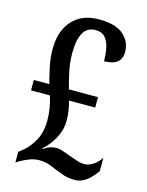

<svg xmlns="http://www.w3.org/2000/svg" viewBox="-112 -794 670 873"><g transform="rotate(15 223.0 -357.0)"><path d="M325 10Q294 10 271.5 2Q249 -6 229 -14Q209 -23 191 -29Q173 -35 148 -35Q124 -35 102.5 -26.5Q81 -18 61 -7L45 3V-47L65 -63Q89 -81 112.5 -120.5Q136 -160 136 -220Q136 -250 131 -278Q126 -306 118 -332H29V-381H102Q93 -413 84 -455.5Q75 -498 75 -539Q75 -625 120 -674.5Q165 -724 245 -724Q324 -724 360.5 -691.5Q397 -659 397 -611Q397 -546 315 -546Q315 -578 309.5 -607Q304 -636 288 -654.5Q272 -673 242 -673Q203 -673 184.5 -640Q166 -607 166 -545Q166 -499 176 -454Q186 -409 194 -381H331V-332H208Q214 -309 217.5 -286.5Q221 -264 221 -237Q221 -199 200.5 -159.5Q180 -120 147 -91L149 -88Q164 -99 179 -104Q194 -109 207 -109Q224 -109 243.5 -102Q263 -95 279 -89Q295 -84 313 -77.5Q331 -71 349 -71Q370 -71 391 -85Q412 -99 426 -121V-58Q417 -45 402.5 -29Q388 -13 368.5 -1.5Q349 10 325 10Z"/></g></svg>

Font: Noto Serif Myanmar ExtraCondensed Medium
Style: Regular
Weight: 500
Width: 2
Designer: Ben Mitchell and the Monotype Design Team
Foundry: Monotype Imaging Inc.
Version: Version 2.106; ttfautohint (v1.8.4.7-5d5b)